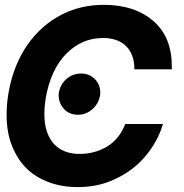

<svg xmlns="http://www.w3.org/2000/svg" viewBox="-20 -757 756 787"><path d="M297.9 9.9Q203.5 9.9 131.4 -33.4Q59.3 -77.1 26.3 -166.5Q7.1 -219.1 7.1 -286.2Q7.1 -360.1 28.4 -435.4Q49.7 -510.3 91.3 -571.7Q121.1 -614.3 157 -645.6Q192.8 -676.8 233.1 -697.3Q273.4 -717.7 316.8 -727.5Q360.1 -737.2 404.8 -737.2Q534.4 -737.2 611.5 -668.3Q684.3 -603 684.3 -484.4V-472.7H530.9Q530.9 -534.1 496.8 -567.8Q463.1 -601.2 402.3 -601.2Q315 -601.2 251.4 -536.6Q187.9 -471.9 167.3 -354.4Q161.9 -319.2 161.9 -289.1Q161.9 -248.6 172.1 -218.2Q182.2 -187.9 200.8 -167.3Q219.5 -146.7 246.3 -136.4Q273.1 -126.1 306.1 -126.1Q368.6 -126.1 419.4 -156.6Q469.8 -187.5 493.3 -248.6H647.7Q626.1 -173.3 569.6 -109.4Q513.5 -45.8 424.4 -11.4Q366.8 9.9 297.9 9.9ZM300.1 -286.6Q263.8 -286.6 242.2 -310.4Q220.5 -334.2 220.5 -367.2V-371.8Q225.5 -409.1 251.1 -432.2Q277 -455.6 312.9 -455.6Q345.9 -455.6 368.3 -433.2Q391 -411.6 391 -376.8V-371.8Q386.4 -334.2 359.4 -310Q333.1 -286.6 300.1 -286.6Z"/></svg>

Font: Linik Sans
Style: Bold Italic
Weight: 700
Italic angle: 9°
Designer: Fonts by Rasmus Andersson / Changes by Cristiano Sobral with parts from Marc Monis
Foundry: rsms
Version: Version 3.020; ttfautohint (v1.6)